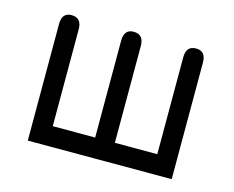

<svg xmlns="http://www.w3.org/2000/svg" viewBox="-72 -559 807 662"><g transform="rotate(15 331.0 -228.5)"><path d="M74.2 0H587.9V-416C587.9 -443.4 576.2 -457 552.7 -457C529.3 -457 517.6 -443.4 517.6 -416V-70.3H366.2V-416C366.2 -443.4 354.2 -457 330.1 -457C307.3 -457 295.9 -443.4 295.9 -416V-70.3H144.5V-416C144.5 -443.4 132.5 -457 108.4 -457C85.6 -457 74.2 -443.4 74.2 -416Z"/></g></svg>

Font: Jura
Style: DemiBold
Weight: 600
Version: Version 2.5.1